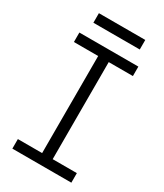

<svg xmlns="http://www.w3.org/2000/svg" viewBox="-200 -883 821 961"><g transform="rotate(30 210.5 -402.0)"><path d="M40 -670.9H380.9V-616.2H241.2V-55.2H380.9V0H40V-55.2H180.2V-616.2H40ZM76.2 -748.5V-803.7H344.2V-748.5Z"/></g></svg>

Font: Stint Ultra Expanded
Style: Regular
Weight: 400
Width: 7
Designer: Astigmatic (AOETI)
Foundry: Astigmatic (AOETI)
Version: Version 1.000